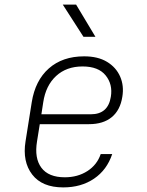

<svg xmlns="http://www.w3.org/2000/svg" viewBox="-20 -805 640 835"><path d="M255 10Q163 10 120 -46Q77 -102 91 -190L118 -360Q133 -455 192.5 -507.5Q252 -560 346 -560Q406 -560 445.5 -536Q485 -512 502.5 -472Q520 -432 512 -384Q503 -326 466 -295.5Q429 -265 367 -265H153L141 -190Q129 -117 160 -75.5Q191 -34 262 -34Q318 -34 360 -61Q402 -88 418 -135H468Q445 -66 389 -28Q333 10 255 10ZM160 -308H375Q450 -308 462 -384Q471 -438 439.5 -477Q408 -516 339 -516Q269 -516 224 -474.5Q179 -433 168 -360ZM343 -645 253 -785H311L395 -645Z"/></svg>

Font: JetBrains Mono Thin
Style: Italic
Weight: 100
Italic angle: -9°
Monospace: yes
Designer: Philipp Nurullin, Konstantin Bulenkov
Foundry: JetBrains
Version: Version 2.305; ttfautohint (v1.8.4.7-5d5b)